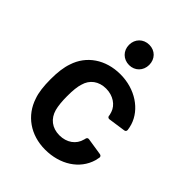

<svg xmlns="http://www.w3.org/2000/svg" viewBox="-209 -832 949 949"><g transform="rotate(45 265.5 -357.5)"><path d="M275 8C379 8 463 -46 488 -131C489 -136 491 -143 493 -154V-157C493 -162 489 -167 482 -168L392 -182H389C384 -182 380 -179 378 -172C378 -171 378 -170 377 -169C377 -167 377 -165 376 -164C365 -120 326 -92 275 -92C223 -92 187 -121 174 -168C168 -191 165 -220 165 -257C165 -295 168 -325 175 -346C187 -391 224 -419 275 -419C324 -419 363 -392 375 -355C376 -351 378 -346 379 -341C380 -339 380 -336 380 -333C382 -326 386 -323 392 -323H394L484 -336C491 -337 495 -341 495 -348V-350C494 -361 491 -371 488 -382C463 -461 379 -519 275 -519C172 -519 92 -464 64 -376C53 -345 48 -306 48 -258C48 -208 53 -168 64 -138C93 -49 172 8 275 8ZM273 -581C313 -581 343 -611 343 -652C343 -693 314 -723 273 -723C232 -723 202 -693 202 -652C202 -611 232 -581 273 -581Z"/></g></svg>

Font: Barlow SemiBold Numbers
Style: Regular
Weight: 600
Designer: Jeremy Tribby
Foundry: Tribby Type
Version: Version 1.408